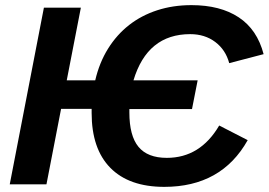

<svg xmlns="http://www.w3.org/2000/svg" viewBox="-20 -718 1047 748"><path d="M18 0 151 -688H295L240 -405H351Q367 -474 401 -528.5Q435 -583 483 -620.5Q531 -658 592.5 -678Q654 -698 726 -698Q838 -698 910 -650.5Q982 -603 1007 -507L873 -472Q859 -524 818.5 -554.5Q778 -585 721 -585Q554 -585 500 -405H750L728 -293H484V-280Q484 -189 519.5 -146Q555 -103 630 -103Q760 -103 834 -229L945 -172Q843 10 620 10Q483 10 410 -64Q337 -138 337 -278V-294H218L161 0Z"/></svg>

Font: Libra Sans Modern
Style: Bold Italic
Weight: 700
Italic angle: -12°
Foundry: Stefan Peev, Context Ltd
Version: Version 1.000